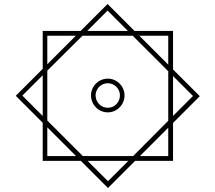

<svg xmlns="http://www.w3.org/2000/svg" viewBox="-20 -742 1079 962"><path d="M194 64H385L521 200L657 64H847V-126L981 -260L847 -394V-587H654L519 -722L384 -587H194V-397L59 -262L194 -127ZM519 -689 621 -587H417ZM217 -563H360L217 -420ZM395 40 217 -138V-388L393 -563H645L823 -385V-137L647 40ZM823 -563V-418L678 -563ZM92 -263 194 -365V-161ZM947 -261 847 -161V-361ZM520 -179C566 -179 604 -217 604 -264C604 -310 566 -348 520 -348C474 -348 436 -310 436 -264C436 -217 474 -179 520 -179ZM520 -202C486 -202 459 -230 459 -264C459 -297 486 -325 520 -325C554 -325 581 -297 581 -264C581 -230 554 -202 520 -202ZM217 40V-104L361 40ZM823 40H681L823 -102ZM521 166 419 64H623Z"/></svg>

Font: Noto Sans Arabic ExtCond Thin
Style: Regular
Weight: 100
Width: 2
Designer: Monotype Design Team, Nadine Chahine, Nizar Qandah and Khaled Hosny
Foundry: Monotype Imaging Inc.
Version: Version 2.012